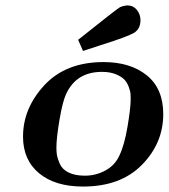

<svg xmlns="http://www.w3.org/2000/svg" viewBox="-20 -682 622 708"><path d="M64.9 -178.2Q64.9 -283.2 144 -368.2Q223.1 -453.1 361.8 -453.1Q460.9 -453.1 521.5 -404.1Q582 -355 582 -261.2Q582 -154.3 503.4 -74.2Q424.8 5.9 286.1 5.9Q183.1 5.9 124 -43.2Q64.9 -92.3 64.9 -178.2ZM188 -137.2Q188 -122.1 189.9 -110.1Q191.9 -98.1 200.4 -78.1Q209 -58.1 232.4 -46.1Q255.9 -34.2 293 -34.2Q334 -34.2 369.4 -53.7Q404.8 -73.2 420.9 -109.9Q439 -147.9 450.4 -216.1Q461.9 -284.2 461.9 -315.9Q461.9 -327.1 461.4 -335.7Q460.9 -344.2 455.1 -360.6Q449.2 -377 439.2 -387.9Q429.2 -398.9 407.7 -408Q386.2 -417 356 -417Q261.7 -417 224.1 -335.9Q210.9 -308.1 199.5 -240.7Q188 -173.3 188 -137.2ZM268.1 -535.2Q409.2 -647.9 422.9 -655.8Q434.1 -660.6 448.2 -662.1H449.2Q471.2 -662.1 484.6 -645.5Q498 -628.9 498 -607.9Q498 -574.7 473.1 -560.3Q448.2 -545.9 350.1 -515.1Q310.1 -502 286.1 -494.1Z"/></svg>

Font: CMU Serif Extra
Style: BoldSlanted
Weight: 700
Italic angle: -9.46001°
Version: Version 0.7.0